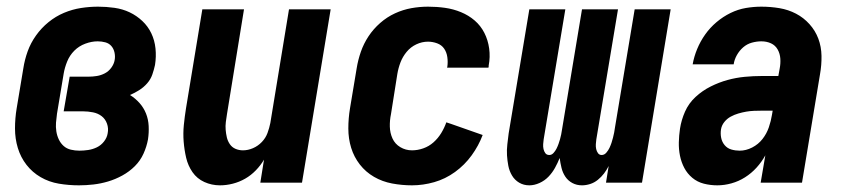

<svg xmlns="http://www.w3.org/2000/svg" viewBox="-20 -548 2540 576"><path d="M217 8Q186 8 156.5 3Q127 -2 102 -16.5Q77 -31 59.5 -53.5Q42 -76 33.5 -104Q25 -132 25 -162.5Q25 -193 30 -223L50 -343Q54 -369 63 -394Q72 -419 88 -441.5Q104 -464 125.5 -481.5Q147 -499 172 -509.5Q197 -520 223 -524Q249 -528 274 -528Q299 -528 323.5 -524.5Q348 -521 369 -511Q390 -501 407 -485Q424 -469 434 -448Q444 -427 446.5 -402.5Q449 -378 445 -353Q442 -339 437 -324.5Q432 -310 421.5 -298Q411 -286 397.5 -277.5Q384 -269 370 -263Q386 -253 398.5 -239Q411 -225 418 -207.5Q425 -190 426 -170Q427 -150 424 -130Q420 -108 410.5 -87Q401 -66 384.5 -49.5Q368 -33 347 -21.5Q326 -10 304 -3.5Q282 3 260 5.5Q238 8 217 8ZM218 -96Q231 -96 244.5 -98Q258 -100 270.5 -106Q283 -112 292 -123.5Q301 -135 303 -148Q306 -163 301 -177Q296 -191 285 -199.5Q274 -208 259 -211Q244 -214 229 -214H171L189 -318H246Q258 -318 270.5 -320Q283 -322 294.5 -328Q306 -334 314 -345Q322 -356 324 -368Q326 -379 323.5 -390.5Q321 -402 314 -410Q307 -418 296 -421Q285 -424 273 -424Q255 -424 236 -417Q217 -410 203 -396Q189 -382 181.5 -363.5Q174 -345 171 -327L151 -207Q149 -193 148 -180Q147 -167 149 -154Q151 -141 156.5 -129.5Q162 -118 171 -110Q180 -102 192.5 -99Q205 -96 218 -96Z M640 8Q615 8 593 -2Q571 -12 557.5 -31.5Q544 -51 538.5 -74.5Q533 -98 531 -123Q529 -148 531.5 -173Q534 -198 538 -223L587 -520H712L661 -206Q659 -194 657.5 -182Q656 -170 657 -158.5Q658 -147 660.5 -136Q663 -125 669.5 -115.5Q676 -106 686.5 -101.5Q697 -97 709 -97Q724 -97 739 -103.5Q754 -110 765.5 -122Q777 -134 782.5 -149Q788 -164 791 -179L847 -520H972L886 0H761L772 -69Q762 -52 747.5 -37Q733 -22 715.5 -12Q698 -2 678.5 3Q659 8 640 8Z M1216 8Q1186 8 1156.5 2.5Q1127 -3 1102 -17.5Q1077 -32 1059.5 -54.5Q1042 -77 1033.5 -104.5Q1025 -132 1025 -162.5Q1025 -193 1030 -223L1050 -343Q1054 -368 1062.5 -392.5Q1071 -417 1085.5 -439Q1100 -461 1120.5 -479Q1141 -497 1165 -508Q1189 -519 1214 -523.5Q1239 -528 1264 -528Q1290 -528 1315 -524.5Q1340 -521 1363 -511.5Q1386 -502 1404 -486.5Q1422 -471 1433 -449.5Q1444 -428 1447.5 -402.5Q1451 -377 1446 -351Q1446 -350 1446 -348Q1446 -346 1445 -345H1321Q1321 -345 1321.5 -346Q1322 -347 1322 -348Q1324 -362 1322 -376.5Q1320 -391 1312.5 -402Q1305 -413 1291.5 -418Q1278 -423 1264 -423Q1246 -423 1229 -415Q1212 -407 1200 -392.5Q1188 -378 1181.5 -361Q1175 -344 1172 -326L1153 -206Q1149 -187 1149.5 -168Q1150 -149 1157.5 -132.5Q1165 -116 1181 -106.5Q1197 -97 1216 -97Q1233 -97 1250 -103Q1267 -109 1280.5 -121Q1294 -133 1303.5 -148.5Q1313 -164 1319 -181L1334 -176L1428 -143Q1416 -111 1395 -82Q1374 -53 1345 -32Q1316 -11 1282.5 -1.5Q1249 8 1216 8Z M1568 8Q1551 8 1537.5 0Q1524 -8 1516 -21.5Q1508 -35 1505 -50.5Q1502 -66 1501 -82Q1500 -98 1502 -115Q1504 -132 1506 -148L1568 -520H1676L1611 -130Q1610 -123 1609.5 -115.5Q1609 -108 1610.5 -101Q1612 -94 1616 -88.5Q1620 -83 1628 -83Q1635 -83 1640.5 -89Q1646 -95 1649.5 -102Q1653 -109 1655.5 -116Q1658 -123 1660 -130Q1662 -137 1663.5 -144.5Q1665 -152 1666 -159L1726 -520H1834L1769 -130Q1768 -123 1767.5 -115.5Q1767 -108 1768.5 -101Q1770 -94 1774 -88.5Q1778 -83 1785 -83Q1793 -83 1799 -90Q1805 -97 1808.5 -104.5Q1812 -112 1814.5 -119.5Q1817 -127 1819 -135Q1821 -143 1822.5 -150.5Q1824 -158 1825 -166L1884 -520H1992L1906 0H1798L1806 -50Q1800 -38 1792 -27.5Q1784 -17 1773.5 -8.5Q1763 0 1750.5 4Q1738 8 1726 8Q1710 8 1697 1Q1684 -6 1676 -18Q1668 -30 1664.5 -44.5Q1661 -59 1659 -74Q1653 -59 1645 -44.5Q1637 -30 1625.5 -18Q1614 -6 1598.5 1Q1583 8 1568 8Z M2132 8Q2111 8 2091.5 3Q2072 -2 2057 -14.5Q2042 -27 2033 -44Q2024 -61 2020 -80.5Q2016 -100 2016.5 -121Q2017 -142 2020 -162Q2024 -188 2035 -213Q2046 -238 2066.5 -257Q2087 -276 2112 -288.5Q2137 -301 2162.5 -308Q2188 -315 2214 -317.5Q2240 -320 2266 -320H2315L2319 -342Q2322 -357 2321 -372Q2320 -387 2313 -399.5Q2306 -412 2293 -418Q2280 -424 2264 -424Q2250 -424 2235.5 -420Q2221 -416 2209.5 -406Q2198 -396 2190.5 -382.5Q2183 -369 2181 -355H2058Q2062 -378 2071.5 -401Q2081 -424 2095.5 -444.5Q2110 -465 2129.5 -481.5Q2149 -498 2171.5 -509Q2194 -520 2217.5 -524Q2241 -528 2264 -528Q2292 -528 2318.5 -523.5Q2345 -519 2368 -507Q2391 -495 2408.5 -475.5Q2426 -456 2435 -432Q2444 -408 2444.5 -380.5Q2445 -353 2440 -325L2386 0H2262L2276 -82Q2265 -62 2249.5 -45Q2234 -28 2215 -16Q2196 -4 2174.5 2Q2153 8 2132 8ZM2199 -96Q2218 -96 2236.5 -105.5Q2255 -115 2267.5 -131Q2280 -147 2286.5 -166Q2293 -185 2296 -204L2298 -216H2266Q2254 -216 2242 -215.5Q2230 -215 2218.5 -213Q2207 -211 2195 -207.5Q2183 -204 2172 -198Q2161 -192 2153 -182Q2145 -172 2143 -160Q2141 -147 2143.5 -134.5Q2146 -122 2154 -112.5Q2162 -103 2174 -99.5Q2186 -96 2199 -96Z"/></svg>

Font: Iosevka SS04 Extrabold
Style: Italic
Weight: 800
Italic angle: -9°
Monospace: yes
Designer: Belleve Invis
Foundry: Belleve Invis
Version: Version 19.0.0; ttfautohint (v1.8.4)